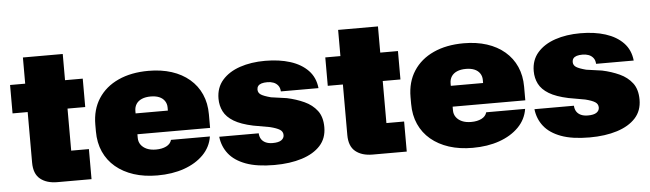

<svg xmlns="http://www.w3.org/2000/svg" viewBox="-46 -856 3510 1037"><g transform="rotate(-5 1709.5 -338.0)"><path d="M229 0Q171 0 136.5 -28Q102 -56 102 -117V-687H318V-163H414V0ZM20 -391V-545H414V-391Z M771 11Q700 11 643 -7.5Q586 -26 545 -60.5Q504 -95 482 -144Q460 -193 460 -255V-291Q460 -373 498.5 -432.5Q537 -492 607 -524Q677 -556 771 -556Q840 -556 896 -538Q952 -520 992.5 -485.5Q1033 -451 1054.5 -402.5Q1076 -354 1076 -294V-220H648V-333H871L857 -319V-350Q857 -370 846.5 -385.5Q836 -401 817 -409Q798 -417 771 -417Q743 -417 723 -408.5Q703 -400 692.5 -384Q682 -368 682 -346V-200Q682 -179 693.5 -163Q705 -147 725.5 -138Q746 -129 775 -129Q808 -129 831 -140.5Q854 -152 860 -174H1071Q1062 -117 1021 -75.5Q980 -34 916 -11.5Q852 11 771 11Z M1405 10Q1311 10 1250.5 -12.5Q1190 -35 1158.5 -75Q1127 -115 1121 -168H1335Q1336 -149 1344.5 -136Q1353 -123 1368.5 -116Q1384 -109 1406 -109Q1438 -109 1453 -119.5Q1468 -130 1468 -147Q1468 -166 1451.5 -176.5Q1435 -187 1399 -196L1309 -212Q1243 -226 1205 -249Q1167 -272 1151 -303.5Q1135 -335 1135 -373Q1135 -433 1170.5 -473.5Q1206 -514 1266.5 -534.5Q1327 -555 1403 -555Q1480 -555 1539.5 -536Q1599 -517 1635.5 -479Q1672 -441 1678 -383H1474Q1473 -403 1463 -415.5Q1453 -428 1438 -433.5Q1423 -439 1406 -439Q1386 -439 1373.5 -435Q1361 -431 1355 -423Q1349 -415 1349 -404Q1349 -386 1364.5 -376Q1380 -366 1418 -356L1503 -344Q1554 -333 1596.5 -313.5Q1639 -294 1665 -260Q1691 -226 1691 -170Q1691 -110 1655 -70.5Q1619 -31 1554.5 -10.5Q1490 10 1405 10Z M1938 0Q1880 0 1845.5 -28Q1811 -56 1811 -117V-687H2027V-163H2123V0ZM1729 -391V-545H2123V-391Z M2480 11Q2409 11 2352 -7.5Q2295 -26 2254 -60.5Q2213 -95 2191 -144Q2169 -193 2169 -255V-291Q2169 -373 2207.5 -432.5Q2246 -492 2316 -524Q2386 -556 2480 -556Q2549 -556 2605 -538Q2661 -520 2701.5 -485.5Q2742 -451 2763.5 -402.5Q2785 -354 2785 -294V-220H2357V-333H2580L2566 -319V-350Q2566 -370 2555.5 -385.5Q2545 -401 2526 -409Q2507 -417 2480 -417Q2452 -417 2432 -408.5Q2412 -400 2401.5 -384Q2391 -368 2391 -346V-200Q2391 -179 2402.5 -163Q2414 -147 2434.5 -138Q2455 -129 2484 -129Q2517 -129 2540 -140.5Q2563 -152 2569 -174H2780Q2771 -117 2730 -75.5Q2689 -34 2625 -11.5Q2561 11 2480 11Z M3114 10Q3020 10 2959.5 -12.5Q2899 -35 2867.5 -75Q2836 -115 2830 -168H3044Q3045 -149 3053.5 -136Q3062 -123 3077.5 -116Q3093 -109 3115 -109Q3147 -109 3162 -119.5Q3177 -130 3177 -147Q3177 -166 3160.5 -176.5Q3144 -187 3108 -196L3018 -212Q2952 -226 2914 -249Q2876 -272 2860 -303.5Q2844 -335 2844 -373Q2844 -433 2879.5 -473.5Q2915 -514 2975.5 -534.5Q3036 -555 3112 -555Q3189 -555 3248.5 -536Q3308 -517 3344.5 -479Q3381 -441 3387 -383H3183Q3182 -403 3172 -415.5Q3162 -428 3147 -433.5Q3132 -439 3115 -439Q3095 -439 3082.5 -435Q3070 -431 3064 -423Q3058 -415 3058 -404Q3058 -386 3073.5 -376Q3089 -366 3127 -356L3212 -344Q3263 -333 3305.5 -313.5Q3348 -294 3374 -260Q3400 -226 3400 -170Q3400 -110 3364 -70.5Q3328 -31 3263.5 -10.5Q3199 10 3114 10Z"/></g></svg>

Font: Hubot Sans Condensed ExtraLight Black
Style: Regular
Weight: 900
Version: Version 2.000